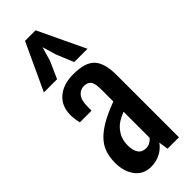

<svg xmlns="http://www.w3.org/2000/svg" viewBox="-321 -1048 1094 1094"><g transform="rotate(-45 225.5 -501.0)"><path d="M163.1 7.3Q102.5 7.3 67.9 -38.1Q33.2 -83.5 33.2 -154.3Q33.2 -233.9 71.3 -283.7Q109.4 -333.5 190.4 -373.5Q225.6 -391.1 273.4 -408.7V-497.6Q273.4 -515.6 272.7 -527.3Q272 -539.1 268.8 -552.2Q265.6 -565.4 259.8 -572.8Q253.9 -580.1 243.2 -585Q232.4 -589.8 217.3 -589.8Q187.5 -589.8 168.2 -566.2Q148.9 -542.5 148.9 -488.8V-459.5H54.7Q45.9 -497.6 45.9 -525.9Q45.9 -599.1 94 -639.6Q142.1 -680.2 221.2 -680.2Q318.4 -680.2 356 -638.4Q393.6 -596.7 393.6 -503.4V0H301.8L293 -57.6Q272.5 -27.8 238.5 -10.3Q204.6 7.3 163.1 7.3ZM217.8 -87.9Q249 -87.9 273.4 -115.7V-326.2Q239.3 -312 225.1 -302.7Q194.8 -284.2 174.6 -251.5Q154.3 -218.8 154.3 -173.3Q154.3 -133.3 169.9 -110.6Q185.5 -87.9 217.8 -87.9ZM274.9 -725.1 231.9 -828.6 207 -912.6 182.6 -828.6 136.7 -725.1H30.3L162.1 -1008.8H247.1L381.8 -725.1Z"/></g></svg>

Font: FjallaOne
Style: Regular
Weight: 400
Designer: Irina Smirnova
Foundry: Irina Smirnova
Version: Version 1.001